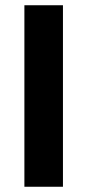

<svg xmlns="http://www.w3.org/2000/svg" viewBox="-20 -712 334 732"><path d="M220 -692V0H73V-692Z"/></svg>

Font: FiraGO SemiBold
Style: Regular
Weight: 600
Designer: bBox Type
Foundry: bBox Type GmbH
Version: Version 1.001;PS 001.001;hotconv 1.0.88;makeotf.lib2.5.64775